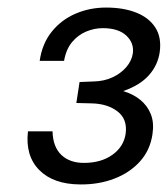

<svg xmlns="http://www.w3.org/2000/svg" viewBox="-20 -865 444 508"><path d="M192 -377Q121 -377.5 83.8 -415.2Q46.5 -453 54 -517.5H119Q120 -476.5 142.2 -455.2Q164.5 -434 202 -434Q247.5 -434 277.5 -455.5Q307.5 -477 312.5 -511.5Q317.5 -549.5 291.2 -570Q265 -590.5 222.5 -591.5L182 -592.5L190.5 -648L228 -649.5Q255 -650 277.2 -660.2Q299.5 -670.5 314 -687.2Q328.5 -704 331.5 -724Q335 -751.5 314 -771Q293 -790.5 252 -790.5Q229.5 -790.5 208 -781.5Q186.5 -772.5 170.8 -753.8Q155 -735 149.5 -704H85Q91.5 -749.5 116.8 -781Q142 -812.5 179.8 -828.8Q217.5 -845 260.5 -845Q307 -845 340.8 -831.5Q374.5 -818 391.2 -791.8Q408 -765.5 402.5 -726.5Q397.5 -692.5 374 -666Q350.5 -639.5 306 -624Q332.5 -616 351.2 -600.8Q370 -585.5 379 -563Q388 -540.5 383.5 -510.5Q377.5 -468 350.5 -438Q323.5 -408 282.2 -392.2Q241 -376.5 192 -377Z"/></svg>

Font: Public Sans Thin Medium
Style: Italic
Weight: 500
Italic angle: -8°
Version: Version 2.001